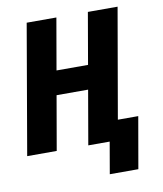

<svg xmlns="http://www.w3.org/2000/svg" viewBox="-99 -788 883 1038"><g transform="rotate(-10 343.0 -268.5)"><path d="M459.5 -428.7 436.5 -296.9H155.8L178.7 -428.7ZM281.7 -710.9 158.2 0H-3.9L118.7 -710.9ZM617.7 -710.9 494.1 0H331.5L454.6 -710.9ZM625 -108.9 575.7 173.8H418.9L467.8 -108.9Z"/></g></svg>

Font: Roboto Condensed Black
Style: Italic
Weight: 900
Italic angle: -12°
Designer: Christian Robertson
Foundry: Google
Version: Version 3.008; 2023